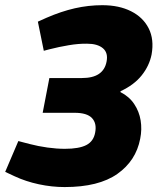

<svg xmlns="http://www.w3.org/2000/svg" viewBox="-43 -730 626 758"><path d="M212.2 8.5Q161.7 8.5 110.3 -2.5Q58.9 -13.5 14.9 -34L-22.5 -51.5L29.4 -173.1L73.3 -161.6Q108.3 -152.5 144.5 -147.5Q180.7 -142.5 213.2 -142.5Q269 -142.5 297.8 -157.3Q326.6 -172.2 332.7 -206.8Q339.7 -243 320.1 -263.9Q300.5 -284.7 251.8 -284.7H125.5L151.9 -421.9H280.3Q323.4 -421.9 347.5 -438.2Q371.6 -454.5 377.7 -486.6Q384.7 -521.3 363.4 -539.4Q342.1 -557.5 300.5 -557.5Q267 -558 228.6 -551.5Q190.1 -545.1 152.6 -535.5L129.9 -529.5L106.5 -644.5L140.1 -659.6Q198.5 -685 252.4 -697.3Q306.3 -709.5 360.7 -709.5Q427.2 -709.5 474.6 -685.5Q522.1 -661.5 544 -618Q566 -574.5 555.5 -515Q546.5 -470 516.2 -432.2Q485.9 -394.4 432.9 -369.9L432.5 -366.4Q466.9 -349 486.7 -319.5Q506.5 -290 512.2 -254.7Q518 -219.4 510.5 -182.3Q494 -95.4 420.3 -43.4Q346.6 8.5 212.2 8.5Z"/></svg>

Font: REM Medium
Style: Italic
Weight: 500
Italic angle: -11°
Designer: Octavio Pardo
Foundry: Ashler Design
Version: Version 1.005;gftools[0.9.28]